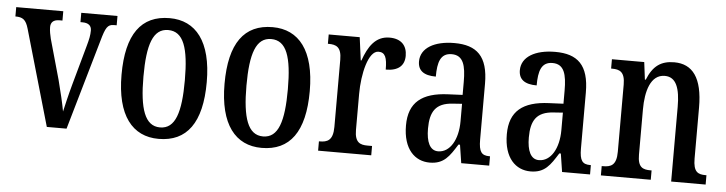

<svg xmlns="http://www.w3.org/2000/svg" viewBox="-40 -709 3333 882"><g transform="rotate(5 1626.5 -268.5)"><path d="M66 -441 193 0H284L404 -416C421 -477 430 -493 459 -493H472V-536H305V-493H314C342 -493 356 -481 356 -459C356 -437 352 -418 343 -386L293 -206C278 -152 267 -103 261 -77C255 -111 241 -171 228 -220L176 -405C172 -422 168 -440 168 -458C168 -479 179 -493 208 -493H222V-536H5V-493C39 -493 54 -483 66 -441Z M709 10C839 10 907 -81 907 -269C907 -456 833 -547 712 -547C581 -547 514 -456 514 -269C514 -81 588 10 709 10ZM711 -43C641 -43 615 -121 615 -269C615 -417 640 -492 710 -492C781 -492 806 -417 806 -269C806 -121 782 -43 711 -43Z M1184 10C1314 10 1382 -81 1382 -269C1382 -456 1308 -547 1187 -547C1056 -547 989 -456 989 -269C989 -81 1063 10 1184 10ZM1186 -43C1116 -43 1090 -121 1090 -269C1090 -417 1115 -492 1185 -492C1256 -492 1281 -417 1281 -269C1281 -121 1257 -43 1186 -43Z M1444 0H1689V-43H1668C1635 -43 1609 -51 1609 -110V-276C1609 -368 1634 -477 1681 -477C1712 -477 1721 -453 1721 -398C1779 -398 1807 -424 1807 -469C1807 -515 1781 -546 1726 -546C1661 -546 1629 -495 1606 -430H1603L1589 -536H1446V-493H1449C1484 -493 1509 -484 1509 -425V-115C1509 -52 1482 -43 1447 -43H1444Z M1959 10C2025 10 2049 -28 2084 -84H2091L2104 0H2233V-43H2230C2194 -43 2181 -59 2181 -115V-373C2181 -500 2128 -547 2025 -547C1933 -547 1870 -511 1870 -449C1870 -407 1897 -386 1953 -386C1953 -452 1965 -495 2017 -495C2071 -495 2083 -448 2083 -373V-313L2017 -310C1896 -305 1836 -257 1836 -151C1836 -41 1891 10 1959 10ZM1993 -45C1955 -45 1938 -84 1938 -145C1938 -223 1963 -264 2041 -269L2084 -272V-191C2084 -107 2048 -45 1993 -45Z M2424 10C2490 10 2514 -28 2549 -84H2556L2569 0H2698V-43H2695C2659 -43 2646 -59 2646 -115V-373C2646 -500 2593 -547 2490 -547C2398 -547 2335 -511 2335 -449C2335 -407 2362 -386 2418 -386C2418 -452 2430 -495 2482 -495C2536 -495 2548 -448 2548 -373V-313L2482 -310C2361 -305 2301 -257 2301 -151C2301 -41 2356 10 2424 10ZM2458 -45C2420 -45 2403 -84 2403 -145C2403 -223 2428 -264 2506 -269L2549 -272V-191C2549 -107 2513 -45 2458 -45Z M2748 0H2978V-43H2973C2938 -43 2914 -51 2914 -110V-319C2914 -402 2935 -481 3001 -481C3054 -481 3072 -429 3072 -344V0H3231V-43H3227C3192 -43 3170 -52 3170 -115V-350C3170 -487 3123 -547 3039 -547C2978 -547 2941 -521 2915 -456H2911L2901 -536H2752V-493H2756C2791 -493 2816 -484 2816 -425V-115C2816 -52 2790 -43 2754 -43H2748Z"/></g></svg>

Font: Noto Serif Bengali ExtraCondensed Medium
Style: Regular
Weight: 500
Width: 2
Designer: Juan Bruce, Universal Thirst, Indian Type Foundry and the Monotype Design Team.
Foundry: Monotype Imaging Inc.
Version: Version 2.003